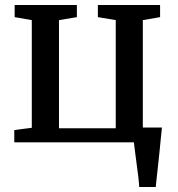

<svg xmlns="http://www.w3.org/2000/svg" viewBox="-20 -573 718 773"><path d="M540.5 180Q539.5 160 536.5 136.2Q533.5 112.5 530.2 87.8Q527 63 524 40.2Q521 17.5 519 0H37.5V-49.5L108 -58.5V-492L39 -504V-553H289.5V-504L217.5 -492V-56.5H446V-492L374 -504V-553H624.5V-504L555 -492V-59.5H632Q630 -40 627.5 -15.8Q625 8.5 622.5 34.8Q620 61 617 87.2Q614 113.5 611.5 137.2Q609 161 607 180Z"/></svg>

Font: Merriweather 24pt Medium
Style: Regular
Weight: 500
Designer: Eben Sorkin
Foundry: Eben Sorkin
Version: Version 2.100